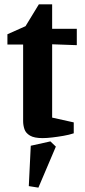

<svg xmlns="http://www.w3.org/2000/svg" viewBox="-20 -624 388 880"><path d="M175 9Q137 9 117.5 -2.5Q98 -14 92 -32Q86 -50 86 -69V-420H14V-467L97 -504L158 -604H219V-492H332V-417L219 -421V-85L318 -63V-13Q297 -6 271 -1.5Q245 3 219.5 6Q194 9 175 9ZM156 236 112 229 121 44 211 24 236 48Z"/></svg>

Font: Manuale
Style: Bold
Weight: 700
Version: Version 1.002